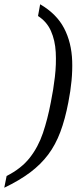

<svg xmlns="http://www.w3.org/2000/svg" viewBox="-28 -737 358 899"><path d="M292 -258Q277 -179 254.5 -119Q232 -59 197.5 -13Q163 33 113 70.5Q63 108 -8 142L3 87Q72 52 111.5 1.5Q151 -49 173 -114Q195 -179 210 -258Q222 -317 229 -377Q236 -437 233 -492.5Q230 -548 210.5 -592Q191 -636 150 -662L160 -717Q237 -672 272 -605Q307 -538 310 -451Q313 -364 292 -258Z"/></svg>

Font: Lisu Bosa ExtraLight
Style: Italic
Weight: 200
Italic angle: -19°
Designer: David Morse, Annie Olsen, Victor Gaultney, Frank Grießhammer (Latin)
Foundry: SIL International
Version: Version 2.000